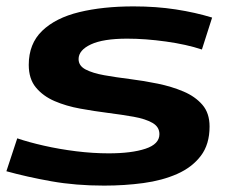

<svg xmlns="http://www.w3.org/2000/svg" viewBox="-23 -571 727 601"><path d="M-3 -35 31 -138Q66 -126 114.5 -115Q163 -104 215.5 -97.5Q268 -91 317 -91Q389 -91 432.5 -105.5Q476 -120 476 -151Q476 -174 454 -186.5Q432 -199 395.5 -205.5Q359 -212 315.5 -217.5Q272 -223 228 -231Q184 -239 148 -254.5Q112 -270 89.5 -297Q67 -324 67 -368Q67 -434 109 -474.5Q151 -515 225 -533Q299 -551 395 -551Q466 -551 527.5 -541.5Q589 -532 641 -516L609 -416Q561 -432 496.5 -441Q432 -450 375 -450Q300 -450 261.5 -432Q223 -414 223 -386Q223 -365 245 -353.5Q267 -342 303.5 -335.5Q340 -329 384 -323.5Q428 -318 471.5 -309Q515 -300 551.5 -284.5Q588 -269 610.5 -243Q633 -217 633 -175Q633 -119 605.5 -83Q578 -47 531.5 -26.5Q485 -6 426 2Q367 10 303 10Q214 10 138 -3.5Q62 -17 -3 -35Z"/></svg>

Font: Georama ExtraExtended SemiBold
Style: Italic
Weight: 600
Width: 8
Italic angle: -9°
Designer: Jean-Baptiste Levee
Foundry: Production Type
Version: Version 1.000